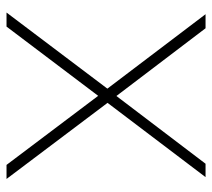

<svg xmlns="http://www.w3.org/2000/svg" viewBox="-50 -584 635 574"><g transform="rotate(90 267.0 -297.5)"><path d="M473.5 0 267 -274 245.5 -301.5 23 -595H65L267.5 -328.5L288 -302L515.5 0ZM18 0 245.5 -301.5 267.5 -328.5 470 -595H510L288 -302L267 -274L60 0Z"/></g></svg>

Font: Encode Sans SC Condensed Thin Thin
Style: Regular
Weight: 250
Version: Version 3.002